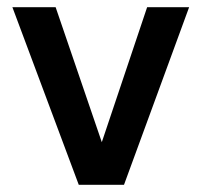

<svg xmlns="http://www.w3.org/2000/svg" viewBox="-20 -515 562 535"><path d="M199.5 0 14.5 -495H135L272 -94.5H255.5L390 -495H507L325.5 0Z"/></svg>

Font: Geologica Roman
Style: Regular
Weight: 400
Designer: Sindre Bremnes, Frode Helland
Foundry: Monokrom Skriftforlag AS
Version: Version 1.010;gftools[0.9.28]